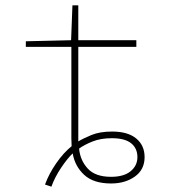

<svg xmlns="http://www.w3.org/2000/svg" viewBox="-20 -679 640 721"><path d="M149 14Q164 -27 191.5 -66.5Q219 -106 249 -130Q248 -144 248 -158.5Q248 -173 248 -189V-503H77V-524L247 -528L252 -659H274V-528H492V-503H274V-148Q292 -159 323.5 -172Q355 -185 401 -185Q460 -185 491.5 -159Q523 -133 523 -89Q523 -42 486.5 -16Q450 10 397 10Q331 10 296 -22.5Q261 -55 253 -103Q233 -84 209.5 -49Q186 -14 173 22ZM397 -15Q445 -15 470.5 -36Q496 -57 496 -89Q496 -122 472.5 -141Q449 -160 400 -160Q358 -160 327 -147.5Q296 -135 277 -121Q281 -77 309.5 -46Q338 -15 397 -15Z"/></svg>

Font: Noto Sans Mono Thin
Style: Regular
Weight: 100
Designer: Monotype Design Team
Foundry: Monotype Imaging Inc.
Version: Version 2.014